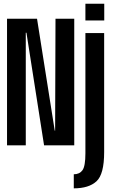

<svg xmlns="http://www.w3.org/2000/svg" viewBox="-20 -775 608 1024"><path d="M17.5 0H117.5V-600.5H121L215 0H376V-675H276L274 -78H272L177.5 -675H17.5ZM373.5 229.5Q453.5 229.5 494.5 192Q535.5 154.5 535.5 36V-598.5H435.5V42.5Q435.5 111.5 419.8 133Q404 154.5 373.5 154.5ZM435.5 -755V-666H536V-755Z"/></svg>

Font: Anybody ExtraCondensed Medium
Style: Regular
Weight: 500
Width: 2
Version: Version 1.113;gftools[0.9.25]